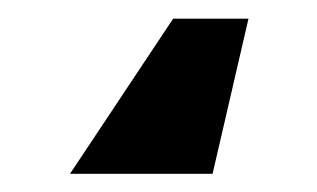

<svg xmlns="http://www.w3.org/2000/svg" viewBox="-20 30 345 209"><path d="M168.5 50.3H250.5L211.4 219.2H56.2Z"/></svg>

Font: My Font
Style: Regular
Weight: 500
Designer: Rasmus Andersson
Foundry: rsms
Version: Version 0.001